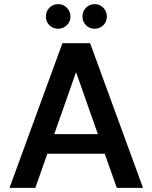

<svg xmlns="http://www.w3.org/2000/svg" viewBox="-20 -909 737 929"><path d="M26 0 282 -700H416L672 0H545L348 -560L151 0ZM140 -165 172 -260H517L549 -165ZM262 -770Q236 -770 219 -787Q202 -804 202 -829Q202 -854 219 -871.5Q236 -889 262 -889Q286 -889 303.5 -871.5Q321 -854 321 -829Q321 -804 303.5 -787Q286 -770 262 -770ZM438 -770Q413 -770 396 -787Q379 -804 379 -829Q379 -854 396 -871.5Q413 -889 438 -889Q463 -889 480 -871.5Q497 -854 497 -829Q497 -804 480 -787Q463 -770 438 -770Z"/></svg>

Font: DM Sans 11pt SemiBold
Style: Regular
Weight: 600
Version: Version 4.004;gftools[0.9.30]